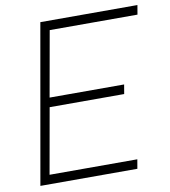

<svg xmlns="http://www.w3.org/2000/svg" viewBox="-84 -822 792 893"><g transform="rotate(-10 312.5 -375.0)"><path d="M203 -706 148 -397H500L492.5 -353H140.5L85.5 -43.5H500L492.5 0H34.5L166.5 -750H625L617.5 -706Z"/></g></svg>

Font: Russisch Sans ExtraLight
Style: Italic
Weight: 200
Width: 4
Italic angle: -10°
Designer: Michael Sharanda (font) & Cristiano Sobral (main changes)
Foundry: Michael Sharanda
Version: Version 2.00;September 8, 2020;FontCreator 13.0.0.2681 64-bi